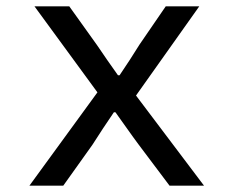

<svg xmlns="http://www.w3.org/2000/svg" viewBox="-20 -587 740 607"><path d="M288 -295 73 0H180L272 -129C294 -164 317 -198 340 -232H345C369 -199 395 -161 419 -129L516 0H625L410 -285L610 -567H504L421 -446C402 -415 379 -380 358 -349H353C331 -380 307 -414 287 -444L199 -567H89Z"/></svg>

Font: Kawkab Mono Light
Style: Bold
Weight: 400
Monospace: yes
Designer: Abdullah Arif
Foundry: Abdullah Arif
Version: Version 1.000;PS 000.500;hotconv 1.0.88;makeotf.lib2.5.64775